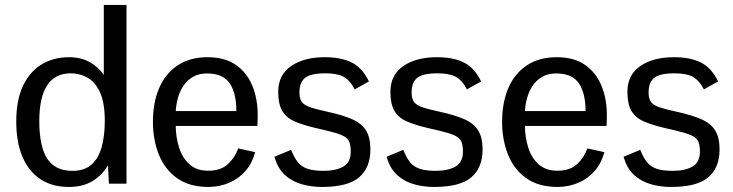

<svg xmlns="http://www.w3.org/2000/svg" viewBox="-20 -741 2950 773"><path d="M256.8 11.7Q189.9 11.7 142.6 -19.8Q95.2 -51.3 70.3 -110.1Q45.4 -168.9 45.4 -251.5Q45.4 -337.9 72.5 -395.3Q99.6 -452.6 147.5 -481.7Q195.3 -510.7 258.3 -510.7Q305.2 -510.7 339.8 -491.7Q374.5 -472.7 397.9 -439.9V-721.2H489.3V-1.5H418.5L414.6 -75.7Q391.6 -35.6 352.5 -12Q313.5 11.7 256.8 11.7ZM268.6 -53.2Q317.4 -52.2 346.4 -76.7Q375.5 -101.1 388.7 -146.7Q401.9 -192.4 401.9 -254.4Q401.9 -328.1 382.3 -369.9Q362.8 -411.6 331.1 -429Q299.3 -446.3 263.2 -445.8Q200.2 -444.8 169.2 -396.5Q138.2 -348.1 138.2 -253.9Q138.2 -153.3 169.2 -103.8Q200.2 -54.2 268.6 -53.2Z M819.8 11.7Q741.7 11.7 692.1 -24.2Q642.6 -60.1 619.1 -119.6Q595.7 -179.2 595.7 -250Q595.7 -329.1 621.3 -387.7Q647 -446.3 696.3 -478.5Q745.6 -510.7 815.4 -510.7Q885.3 -510.7 929.7 -479.7Q974.1 -448.7 995.8 -396Q1017.6 -343.3 1017.6 -276.4Q1017.6 -274.4 1017.3 -265.6Q1017.1 -256.8 1016.8 -247.6Q1016.6 -238.3 1016.1 -233.9H687.5Q688 -188 700.9 -147Q713.9 -106 742.4 -79.8Q771 -53.7 818.4 -53.7Q869.1 -53.7 897.7 -80.3Q926.3 -106.9 939 -143.6L1007.3 -128.4Q996.1 -85 969 -53.5Q941.9 -22 903.3 -5.4Q864.7 11.2 819.8 11.7ZM687.5 -293.9H931.6Q931.6 -366.7 904.5 -406Q877.4 -445.3 813.5 -445.3Q780.3 -445.3 756.8 -431.6Q733.4 -418 718.5 -395.5Q703.6 -373 696.3 -346.4Q689 -319.8 687.5 -293.9Z M1275.9 11.7Q1233.9 11.7 1194.8 0.7Q1155.8 -10.3 1126.7 -36.9Q1097.7 -63.5 1085 -109.9L1151.9 -137.7Q1164.6 -106 1179.4 -87.6Q1194.3 -69.3 1218.8 -61.3Q1243.2 -53.2 1282.7 -53.2Q1332 -53.2 1362.1 -70.3Q1392.1 -87.4 1392.1 -130.4Q1392.1 -153.3 1387.2 -167.2Q1382.3 -181.2 1368.4 -190.2Q1354.5 -199.2 1326.7 -207Q1298.8 -214.8 1252.9 -225.1Q1200.2 -237.3 1166.3 -252.2Q1132.3 -267.1 1116.2 -294.7Q1100.1 -322.3 1100.1 -371.6Q1100.1 -439 1151.9 -474.9Q1203.6 -510.7 1287.6 -510.7Q1353.5 -510.7 1396.2 -489.3Q1439 -467.8 1465.3 -413.1Q1465.3 -413.1 1456.8 -408.2Q1448.2 -403.3 1436.8 -397.2Q1425.3 -391.1 1416.7 -386Q1408.2 -380.9 1408.2 -380.9Q1389.6 -417.5 1363.8 -431.6Q1337.9 -445.8 1291 -445.8Q1230.5 -445.8 1208.3 -427.7Q1186 -409.7 1185.5 -370.6Q1185.1 -344.7 1194.8 -331.1Q1204.6 -317.4 1229 -309.1Q1253.4 -300.8 1296.9 -291.5Q1360.4 -277.8 1398.4 -260.7Q1436.5 -243.7 1453.9 -215.3Q1471.2 -187 1471.2 -139.2Q1471.2 -65.9 1425.8 -27.1Q1380.4 11.7 1275.9 11.7Z M1727.5 11.7Q1685.5 11.7 1646.5 0.7Q1607.4 -10.3 1578.4 -36.9Q1549.3 -63.5 1536.6 -109.9L1603.5 -137.7Q1616.2 -106 1631.1 -87.6Q1646 -69.3 1670.4 -61.3Q1694.8 -53.2 1734.4 -53.2Q1783.7 -53.2 1813.7 -70.3Q1843.8 -87.4 1843.8 -130.4Q1843.8 -153.3 1838.9 -167.2Q1834 -181.2 1820.1 -190.2Q1806.2 -199.2 1778.3 -207Q1750.5 -214.8 1704.6 -225.1Q1651.9 -237.3 1617.9 -252.2Q1584 -267.1 1567.9 -294.7Q1551.8 -322.3 1551.8 -371.6Q1551.8 -439 1603.5 -474.9Q1655.3 -510.7 1739.3 -510.7Q1805.2 -510.7 1847.9 -489.3Q1890.6 -467.8 1917 -413.1Q1917 -413.1 1908.4 -408.2Q1899.9 -403.3 1888.4 -397.2Q1877 -391.1 1868.4 -386Q1859.9 -380.9 1859.9 -380.9Q1841.3 -417.5 1815.4 -431.6Q1789.6 -445.8 1742.7 -445.8Q1682.1 -445.8 1659.9 -427.7Q1637.7 -409.7 1637.2 -370.6Q1636.7 -344.7 1646.5 -331.1Q1656.2 -317.4 1680.7 -309.1Q1705.1 -300.8 1748.5 -291.5Q1812 -277.8 1850.1 -260.7Q1888.2 -243.7 1905.5 -215.3Q1922.9 -187 1922.9 -139.2Q1922.9 -65.9 1877.4 -27.1Q1832 11.7 1727.5 11.7Z M2225.6 11.7Q2147.5 11.7 2097.9 -24.2Q2048.3 -60.1 2024.9 -119.6Q2001.5 -179.2 2001.5 -250Q2001.5 -329.1 2027.1 -387.7Q2052.7 -446.3 2102.1 -478.5Q2151.4 -510.7 2221.2 -510.7Q2291 -510.7 2335.4 -479.7Q2379.9 -448.7 2401.6 -396Q2423.3 -343.3 2423.3 -276.4Q2423.3 -274.4 2423.1 -265.6Q2422.9 -256.8 2422.6 -247.6Q2422.4 -238.3 2421.9 -233.9H2093.3Q2093.8 -188 2106.7 -147Q2119.6 -106 2148.2 -79.8Q2176.8 -53.7 2224.1 -53.7Q2274.9 -53.7 2303.5 -80.3Q2332 -106.9 2344.7 -143.6L2413.1 -128.4Q2401.9 -85 2374.8 -53.5Q2347.7 -22 2309.1 -5.4Q2270.5 11.2 2225.6 11.7ZM2093.3 -293.9H2337.4Q2337.4 -366.7 2310.3 -406Q2283.2 -445.3 2219.2 -445.3Q2186 -445.3 2162.6 -431.6Q2139.2 -418 2124.3 -395.5Q2109.4 -373 2102.1 -346.4Q2094.7 -319.8 2093.3 -293.9Z M2681.6 11.7Q2639.6 11.7 2600.6 0.7Q2561.5 -10.3 2532.5 -36.9Q2503.4 -63.5 2490.7 -109.9L2557.6 -137.7Q2570.3 -106 2585.2 -87.6Q2600.1 -69.3 2624.5 -61.3Q2648.9 -53.2 2688.5 -53.2Q2737.8 -53.2 2767.8 -70.3Q2797.9 -87.4 2797.9 -130.4Q2797.9 -153.3 2793 -167.2Q2788.1 -181.2 2774.2 -190.2Q2760.3 -199.2 2732.4 -207Q2704.6 -214.8 2658.7 -225.1Q2606 -237.3 2572 -252.2Q2538.1 -267.1 2522 -294.7Q2505.9 -322.3 2505.9 -371.6Q2505.9 -439 2557.6 -474.9Q2609.4 -510.7 2693.4 -510.7Q2759.3 -510.7 2802 -489.3Q2844.7 -467.8 2871.1 -413.1Q2871.1 -413.1 2862.5 -408.2Q2854 -403.3 2842.5 -397.2Q2831.1 -391.1 2822.5 -386Q2814 -380.9 2814 -380.9Q2795.4 -417.5 2769.5 -431.6Q2743.7 -445.8 2696.8 -445.8Q2636.2 -445.8 2614 -427.7Q2591.8 -409.7 2591.3 -370.6Q2590.8 -344.7 2600.6 -331.1Q2610.4 -317.4 2634.8 -309.1Q2659.2 -300.8 2702.6 -291.5Q2766.1 -277.8 2804.2 -260.7Q2842.3 -243.7 2859.6 -215.3Q2877 -187 2877 -139.2Q2877 -65.9 2831.5 -27.1Q2786.1 11.7 2681.6 11.7Z"/></svg>

Font: Pontano Sans Medium
Style: Regular
Weight: 500
Designer: Vernon Adams
Foundry: Vernon Adams
Version: Version 2.001